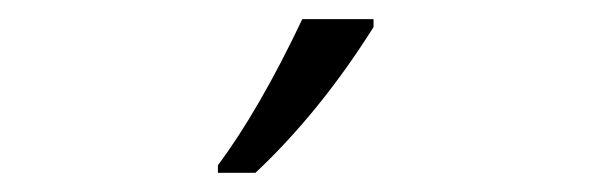

<svg xmlns="http://www.w3.org/2000/svg" viewBox="-20 -786 617 200"><path d="M207 -613.8Q250.5 -672.4 294.9 -766.1H369.1V-757.8Q313.5 -669.4 246.1 -606H207Z"/></svg>

Font: Droid Sans TV
Style: Regular
Weight: 300
Version: Version 1.00